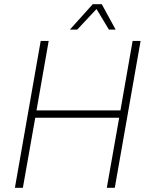

<svg xmlns="http://www.w3.org/2000/svg" viewBox="-20 -895 706 915"><path d="M174 -700H212L154 -369H554L612 -700H650L527 0H489L548 -334H148L89 0H51ZM422 -875H465L531 -754H499L440 -852L348 -754H313Z"/></svg>

Font: Sarabun Thin
Style: Italic
Weight: 250
Italic angle: -10°
Designer: Suppakit Chalermlarp | Katatrad Co.,Ltd.
Foundry: Cadson Demak Co.,Ltd.
Version: Version 1.000; ttfautohint (v1.6)